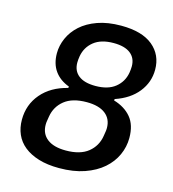

<svg xmlns="http://www.w3.org/2000/svg" viewBox="-108 -800 815 902"><g transform="rotate(15 300.0 -349.0)"><path d="M261 12Q204 12 161.5 -1Q119 -14 90.5 -37Q62 -60 48 -92Q34 -124 34 -163Q34 -236 79.5 -289.5Q125 -343 206 -363L207 -370Q161 -387 136.5 -421.5Q112 -456 112 -507Q112 -544 128 -580.5Q144 -617 176 -646Q208 -675 257 -692.5Q306 -710 371 -710Q473 -710 525.5 -666.5Q578 -623 578 -551Q578 -490 539.5 -441.5Q501 -393 430 -369L429 -362Q483 -346 513.5 -309.5Q544 -273 544 -210Q544 -167 526 -127Q508 -87 472.5 -56Q437 -25 384 -6.5Q331 12 261 12ZM270 -76Q340 -76 378.5 -107Q417 -138 425 -188Q427 -202 428.5 -210Q430 -218 430 -228Q430 -272 398.5 -296.5Q367 -321 308 -321Q238 -321 199.5 -290Q161 -259 153 -209Q151 -195 149.5 -187Q148 -179 148 -169Q148 -125 179.5 -100.5Q211 -76 270 -76ZM326 -405Q387 -405 422 -433Q457 -461 465 -506Q468 -524 468 -538Q468 -578 440 -600Q412 -622 358 -622Q297 -622 262 -594Q227 -566 219 -521Q216 -503 216 -489Q216 -449 244 -427Q272 -405 326 -405Z"/></g></svg>

Font: IBM Plex Mono Medm
Style: Italic
Weight: 500
Italic angle: -9°
Monospace: yes
Designer: Mike Abbink, Paul van der Laan, Pieter van Rosmalen
Foundry: Bold Monday
Version: Version 2.3